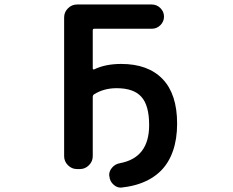

<svg xmlns="http://www.w3.org/2000/svg" viewBox="-20 -775 1040 858"><path d="M468.8 12.7Q467.8 9.8 467.8 7.8Q467.8 -10.7 480.5 -25.4Q494.1 -42 516.6 -45.9Q646.5 -70.3 646.5 -215.8Q646.5 -304.7 611.3 -342.8Q577.1 -380.9 501 -380.9Q444.3 -380.9 400.4 -353.5Q394.5 -349.6 394.5 -341.8V-77.1Q394.5 -53.7 377.4 -36.6Q360.4 -19.5 336.9 -19.5H324.2Q300.8 -19.5 283.7 -36.6Q266.6 -53.7 266.6 -77.1V-697.3Q266.6 -720.7 283.7 -737.8Q300.8 -754.9 324.2 -754.9H658.2Q680.7 -754.9 696.8 -738.8Q712.9 -722.7 712.9 -700.7Q712.9 -678.7 696.8 -662.6Q680.7 -646.5 658.2 -646.5H401.4Q394.5 -646.5 394.5 -639.6V-468.8Q394.5 -466.8 396.5 -465.3Q398.4 -463.9 400.4 -464.8Q451.2 -489.3 521.5 -489.3Q641.6 -489.3 706.5 -421.9Q771.5 -354.5 771.5 -222.7Q771.5 -153.3 752.9 -100.6Q734.4 -46.9 697.8 -10.7Q661.1 25.4 606.4 44.9Q571.3 57.6 527.3 62.5Q523.4 63.5 520.5 63.5Q502 63.5 488.3 50.8Q470.7 36.1 468.8 12.7Z"/></svg>

Font: Rounded Mgen+ 1mn medium
Style: Regular
Weight: 500
Designer: [Source Han Sans]
Ryoko NISHIZUKA  (kana & ideographs); Paul D. Hunt (Latin, Greek & Cyrillic); Wenlong ZHANG  (bopomofo
Version: Version 1.059.20150602